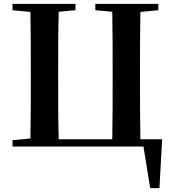

<svg xmlns="http://www.w3.org/2000/svg" viewBox="-20 -761 891 997"><path d="M45 0H725L760 216H808L822 -38H709C707 -141 707 -244 707 -346V-394C707 -498 707 -599 709 -699L802 -708V-741H475V-708L563 -700C565 -598 565 -496 565 -394V-347C565 -242 565 -139 563 -38H285C282 -139 282 -242 282 -346V-394C282 -496 282 -598 285 -700L372 -708V-741H45V-708L138 -699C140 -599 140 -497 140 -394V-346C140 -245 140 -143 138 -42L45 -33Z"/></svg>

Font: Noto Serif CJK HK
Style: Bold
Weight: 700
Designer: Ryoko NISHIZUKA 西塚涼子 (kana & ideographs); Frank Grießhammer (Latin, Greek & Cyrillic); Wenlong ZHANG 张文龙 (bopomofo); San
Foundry: Adobe
Version: Version 2.001;hotconv 1.1.0;makeotfexe 2.6.0